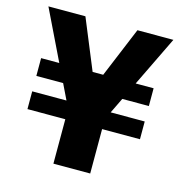

<svg xmlns="http://www.w3.org/2000/svg" viewBox="-103 -782 836 877"><g transform="rotate(15 315.0 -344.0)"><path d="M227 0V-210H48V-294H210L19 -688H194L313 -399H320L440 -688H610L419 -294H580V-210H401V0ZM48 -367V-451H580V-367Z"/></g></svg>

Font: Saira Thin
Style: Bold
Weight: 700
Version: Version 1.101